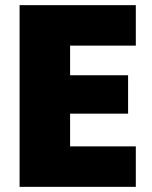

<svg xmlns="http://www.w3.org/2000/svg" viewBox="-20 -725 588 745"><path d="M252 -548V-433H477V-284H252V-157H507V0H56V-705H507V-548Z"/></svg>

Font: Fz Poppins ExtBd
Style: Regular
Weight: 800
Designer: Ninad Kale (Devanagari), Jonny Pinhorn (Latin)
Foundry: Indian Type Foundry
Version: Vit hóa bi Vntype.Com & FontZin.Com